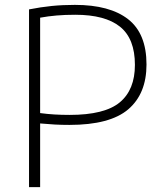

<svg xmlns="http://www.w3.org/2000/svg" viewBox="-20 -767 670 787"><path d="M99 0V-728.5Q147 -738 191.8 -742.5Q236.5 -747 287 -747Q430 -747 505.2 -688.2Q580.5 -629.5 580.5 -502.5Q580.5 -383 505.8 -319Q431 -255 264.5 -255Q233 -255 205 -256.5Q177 -258 144.5 -261V0ZM265.5 -296Q409 -296 471 -347.5Q533 -399 533 -501Q533 -608.5 472 -657.5Q411 -706.5 288.5 -706.5Q247 -706.5 212 -703.5Q177 -700.5 144.5 -694.5V-303.5Q174 -299.5 202.8 -297.8Q231.5 -296 265.5 -296Z"/></svg>

Font: Encode Sans SemiExpanded ExtraLight
Style: Regular
Weight: 250
Width: 6
Designer: Multiple Designers
Foundry: Impallari Type
Version: Version 3.002